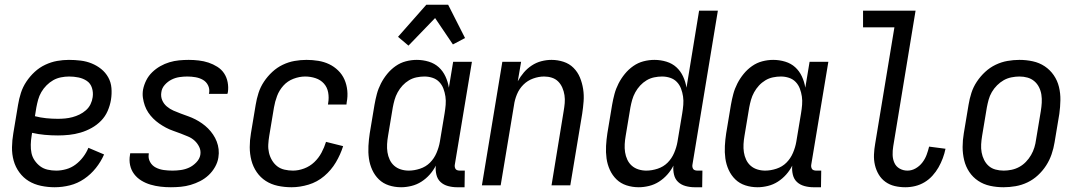

<svg xmlns="http://www.w3.org/2000/svg" viewBox="-20 -780 4540 808"><path d="M210 8Q181 8 152.5 2Q124 -4 101 -18Q78 -32 61.5 -54.5Q45 -77 37.5 -104Q30 -131 30.5 -160.5Q31 -190 36 -219L56 -339Q60 -364 68 -389Q76 -414 91 -436.5Q106 -459 126 -477.5Q146 -496 170.5 -507.5Q195 -519 220 -523.5Q245 -528 270 -528Q295 -528 319.5 -525Q344 -522 366 -513Q388 -504 406 -489.5Q424 -475 435.5 -454.5Q447 -434 449 -409.5Q451 -385 447 -360Q443 -336 433 -313Q423 -290 405.5 -272Q388 -254 365.5 -241.5Q343 -229 319 -222Q295 -215 271 -212.5Q247 -210 224 -210Q196 -210 168.5 -212.5Q141 -215 115 -221L113 -208Q110 -190 109.5 -171.5Q109 -153 112.5 -136Q116 -119 126 -104.5Q136 -90 149.5 -80Q163 -70 180.5 -66Q198 -62 217 -62Q237 -62 258.5 -68Q280 -74 298 -87.5Q316 -101 330 -119.5Q344 -138 352 -158L418 -130Q405 -100 383.5 -73Q362 -46 334 -27Q306 -8 274 0Q242 8 210 8ZM224 -280Q239 -280 254.5 -281.5Q270 -283 285 -287Q300 -291 314.5 -298Q329 -305 341.5 -316Q354 -327 361 -341.5Q368 -356 370 -371Q373 -391 367 -410Q361 -429 345.5 -439.5Q330 -450 310.5 -454Q291 -458 271 -458Q254 -458 236.5 -454.5Q219 -451 204 -442.5Q189 -434 176 -421Q163 -408 154 -392.5Q145 -377 140.5 -360.5Q136 -344 133 -328L127 -291Q150 -285 174.5 -282.5Q199 -280 224 -280Z M699 8Q677 8 655.5 5.5Q634 3 613.5 -3Q593 -9 575 -20Q557 -31 544.5 -47.5Q532 -64 527.5 -85Q523 -106 527 -128L528 -135H606V-132Q603 -114 611.5 -98.5Q620 -83 635.5 -75Q651 -67 669 -64.5Q687 -62 706 -62Q723 -62 741 -64.5Q759 -67 775.5 -74.5Q792 -82 806 -96.5Q820 -111 823 -128Q826 -146 818.5 -161.5Q811 -177 799 -188Q787 -199 771.5 -205.5Q756 -212 740.5 -218Q725 -224 709 -229.5Q693 -235 678 -243Q663 -251 649.5 -260.5Q636 -270 624.5 -281.5Q613 -293 604 -306.5Q595 -320 589.5 -335.5Q584 -351 581.5 -368Q579 -385 582 -403Q586 -423 595.5 -442Q605 -461 620.5 -476Q636 -491 654.5 -501.5Q673 -512 693 -518Q713 -524 733.5 -526Q754 -528 774 -528Q795 -528 816.5 -525.5Q838 -523 857.5 -516.5Q877 -510 894.5 -499Q912 -488 923 -471.5Q934 -455 938 -434Q942 -413 939 -392L937 -385H859L860 -388Q863 -406 855.5 -421Q848 -436 834 -444Q820 -452 803 -455Q786 -458 768 -458Q752 -458 735 -455.5Q718 -453 702 -445Q686 -437 673.5 -423Q661 -409 659 -392Q656 -374 662.5 -358.5Q669 -343 682 -332Q695 -321 710 -314.5Q725 -308 741 -302Q757 -296 772.5 -290.5Q788 -285 802.5 -277.5Q817 -270 830.5 -260.5Q844 -251 855.5 -239.5Q867 -228 876.5 -214Q886 -200 892 -184.5Q898 -169 900 -152Q902 -135 899 -117Q896 -97 885 -77.5Q874 -58 858 -43Q842 -28 822.5 -18Q803 -8 782.5 -2Q762 4 741 6Q720 8 699 8Z M1207 8Q1177 8 1149 2Q1121 -4 1098.5 -18.5Q1076 -33 1060.5 -55.5Q1045 -78 1038 -105Q1031 -132 1031 -161Q1031 -190 1036 -219L1056 -339Q1060 -364 1068 -389Q1076 -414 1091 -436.5Q1106 -459 1126 -477.5Q1146 -496 1170 -507.5Q1194 -519 1219.5 -523.5Q1245 -528 1270 -528Q1295 -528 1319.5 -524Q1344 -520 1365 -510Q1386 -500 1403 -483.5Q1420 -467 1429.5 -445.5Q1439 -424 1441.5 -399Q1444 -374 1439 -349L1438 -340H1360L1361 -346Q1365 -369 1361 -391Q1357 -413 1343 -428.5Q1329 -444 1308 -451Q1287 -458 1264 -458Q1240 -458 1215 -448.5Q1190 -439 1172.5 -419.5Q1155 -400 1146 -376Q1137 -352 1133 -328L1113 -208Q1110 -190 1109 -172Q1108 -154 1112 -137Q1116 -120 1125 -105Q1134 -90 1147 -80Q1160 -70 1177.5 -66Q1195 -62 1213 -62Q1236 -62 1260 -71Q1284 -80 1302.5 -97.5Q1321 -115 1333 -137.5Q1345 -160 1352 -183L1424 -165Q1413 -130 1393.5 -97Q1374 -64 1344.5 -39Q1315 -14 1278.5 -3Q1242 8 1207 8Z M1668 8Q1641 8 1616.5 0Q1592 -8 1574.5 -25Q1557 -42 1546.5 -65Q1536 -88 1532.5 -113.5Q1529 -139 1530.5 -166Q1532 -193 1536 -219L1556 -339Q1560 -362 1566 -384.5Q1572 -407 1583 -428.5Q1594 -450 1609.5 -469Q1625 -488 1645 -502Q1665 -516 1688 -522Q1711 -528 1734 -528Q1760 -528 1784.5 -520.5Q1809 -513 1826.5 -497Q1844 -481 1854.5 -458.5Q1865 -436 1869 -411L1887 -520H1966L1894 -87Q1893 -82 1894 -77Q1895 -72 1897.5 -68.5Q1900 -65 1905 -63.5Q1910 -62 1915 -62H1936L1935 8H1903Q1884 8 1865.5 3Q1847 -2 1834 -14Q1821 -26 1816.5 -45Q1812 -64 1814 -83Q1804 -63 1788.5 -45.5Q1773 -28 1753.5 -15.5Q1734 -3 1711.5 2.5Q1689 8 1668 8ZM1700 -62Q1723 -62 1747.5 -70Q1772 -78 1789.5 -95.5Q1807 -113 1817 -136.5Q1827 -160 1831 -183L1851 -303Q1854 -321 1855.5 -339Q1857 -357 1854.5 -374Q1852 -391 1846 -407Q1840 -423 1828.5 -435Q1817 -447 1800.5 -452.5Q1784 -458 1766 -458Q1750 -458 1733 -454.5Q1716 -451 1701 -442Q1686 -433 1674 -420Q1662 -407 1653.5 -391.5Q1645 -376 1640.5 -360Q1636 -344 1633 -328L1613 -208Q1610 -191 1609 -173.5Q1608 -156 1610.5 -139.5Q1613 -123 1620 -108Q1627 -93 1639 -82.5Q1651 -72 1667 -67Q1683 -62 1700 -62ZM1699 -588 1655 -625 1774 -760H1866L1937 -620L1886 -593L1811 -704Z M2008 0 2094 -520H2173L2159 -438Q2170 -458 2184.5 -475Q2199 -492 2218 -504.5Q2237 -517 2258.5 -522.5Q2280 -528 2301 -528Q2327 -528 2351.5 -520Q2376 -512 2393.5 -494.5Q2411 -477 2420.5 -454Q2430 -431 2434 -405.5Q2438 -380 2436 -353.5Q2434 -327 2430 -301L2380 0H2301L2352 -312Q2355 -329 2356.5 -346Q2358 -363 2355.5 -379.5Q2353 -396 2346.5 -411Q2340 -426 2329 -437Q2318 -448 2302.5 -453Q2287 -458 2270 -458Q2247 -458 2223.5 -449.5Q2200 -441 2182.5 -423.5Q2165 -406 2155.5 -383Q2146 -360 2143 -337L2087 0Z M2668 8Q2641 8 2616.5 0Q2592 -8 2574.5 -25Q2557 -42 2546.5 -65Q2536 -88 2532.5 -113.5Q2529 -139 2530.5 -166Q2532 -193 2536 -219L2556 -339Q2560 -362 2566 -384.5Q2572 -407 2583 -428.5Q2594 -450 2609.5 -469Q2625 -488 2645 -502Q2665 -516 2688 -522Q2711 -528 2734 -528Q2760 -528 2784.5 -520.5Q2809 -513 2826.5 -497Q2844 -481 2854.5 -458.5Q2865 -436 2869 -411L2922 -735H3001L2894 -87Q2893 -82 2894 -77Q2895 -72 2897.5 -68.5Q2900 -65 2905 -63.5Q2910 -62 2915 -62H2936L2935 8H2903Q2884 8 2865.5 3Q2847 -2 2834 -14Q2821 -26 2816.5 -45Q2812 -64 2814 -83Q2804 -63 2788.5 -45.5Q2773 -28 2753.5 -15.5Q2734 -3 2711.5 2.5Q2689 8 2668 8ZM2700 -62Q2723 -62 2747.5 -70Q2772 -78 2789.5 -95.5Q2807 -113 2817 -136.5Q2827 -160 2831 -183L2851 -303Q2854 -321 2855.5 -339Q2857 -357 2854.5 -374Q2852 -391 2846 -407Q2840 -423 2828.5 -435Q2817 -447 2800.5 -452.5Q2784 -458 2766 -458Q2750 -458 2733 -454.5Q2716 -451 2701 -442Q2686 -433 2674 -420Q2662 -407 2653.5 -391.5Q2645 -376 2640.5 -360Q2636 -344 2633 -328L2613 -208Q2610 -191 2609 -173.5Q2608 -156 2610.5 -139.5Q2613 -123 2620 -108Q2627 -93 2639 -82.5Q2651 -72 2667 -67Q2683 -62 2700 -62Z M3168 8Q3141 8 3116.5 0Q3092 -8 3074.5 -25Q3057 -42 3046.5 -65Q3036 -88 3032.5 -113.5Q3029 -139 3030.5 -166Q3032 -193 3036 -219L3056 -339Q3060 -362 3066 -384.5Q3072 -407 3083 -428.5Q3094 -450 3109.5 -469Q3125 -488 3145 -502Q3165 -516 3188 -522Q3211 -528 3234 -528Q3260 -528 3284.5 -520.5Q3309 -513 3326.5 -497Q3344 -481 3354.5 -458.5Q3365 -436 3369 -411L3387 -520H3466L3394 -87Q3393 -82 3394 -77Q3395 -72 3397.5 -68.5Q3400 -65 3405 -63.5Q3410 -62 3415 -62H3436L3435 8H3403Q3384 8 3365.5 3Q3347 -2 3334 -14Q3321 -26 3316.5 -45Q3312 -64 3314 -83Q3304 -63 3288.5 -45.5Q3273 -28 3253.5 -15.5Q3234 -3 3211.5 2.5Q3189 8 3168 8ZM3200 -62Q3223 -62 3247.5 -70Q3272 -78 3289.5 -95.5Q3307 -113 3317 -136.5Q3327 -160 3331 -183L3351 -303Q3354 -321 3355.5 -339Q3357 -357 3354.5 -374Q3352 -391 3346 -407Q3340 -423 3328.5 -435Q3317 -447 3300.5 -452.5Q3284 -458 3266 -458Q3250 -458 3233 -454.5Q3216 -451 3201 -442Q3186 -433 3174 -420Q3162 -407 3153.5 -391.5Q3145 -376 3140.5 -360Q3136 -344 3133 -328L3113 -208Q3110 -191 3109 -173.5Q3108 -156 3110.5 -139.5Q3113 -123 3120 -108Q3127 -93 3139 -82.5Q3151 -72 3167 -67Q3183 -62 3200 -62Z M3790 8Q3767 8 3745.5 3Q3724 -2 3706.5 -14.5Q3689 -27 3678 -45.5Q3667 -64 3662 -85.5Q3657 -107 3658 -130Q3659 -153 3663 -175L3744 -665H3612V-735H3833L3739 -164Q3736 -146 3736.5 -128Q3737 -110 3744 -94.5Q3751 -79 3766 -70.5Q3781 -62 3799 -62Q3817 -62 3833.5 -71.5Q3850 -81 3861.5 -96Q3873 -111 3879.5 -128.5Q3886 -146 3890 -163L3959 -154Q3955 -134 3947.5 -114Q3940 -94 3929.5 -75.5Q3919 -57 3904 -40.5Q3889 -24 3870.5 -13Q3852 -2 3831.5 3Q3811 8 3790 8Z M4203 8Q4174 8 4146.5 2Q4119 -4 4096.5 -19Q4074 -34 4059 -56.5Q4044 -79 4037.5 -106Q4031 -133 4031 -161.5Q4031 -190 4036 -219L4056 -339Q4060 -364 4068 -389Q4076 -414 4091 -436.5Q4106 -459 4126 -477.5Q4146 -496 4170 -507.5Q4194 -519 4219.5 -523.5Q4245 -528 4270 -528Q4299 -528 4326.5 -522Q4354 -516 4376.5 -501Q4399 -486 4414.5 -463.5Q4430 -441 4436.5 -414Q4443 -387 4442.5 -358.5Q4442 -330 4438 -301L4418 -181Q4414 -156 4405.5 -131Q4397 -106 4382.5 -83.5Q4368 -61 4348 -42.5Q4328 -24 4304 -12.5Q4280 -1 4254 3.5Q4228 8 4203 8ZM4204 -62Q4220 -62 4237 -65.5Q4254 -69 4269.5 -77.5Q4285 -86 4297.5 -99Q4310 -112 4319 -127.5Q4328 -143 4333 -159.5Q4338 -176 4340 -192L4360 -312Q4363 -330 4364 -347.5Q4365 -365 4362.5 -381.5Q4360 -398 4352.5 -413Q4345 -428 4332.5 -438.5Q4320 -449 4304 -453.5Q4288 -458 4270 -458Q4254 -458 4236.5 -454.5Q4219 -451 4204 -442.5Q4189 -434 4176 -421Q4163 -408 4154 -392.5Q4145 -377 4140.5 -360.5Q4136 -344 4133 -328L4113 -208Q4110 -190 4109 -172.5Q4108 -155 4111 -138.5Q4114 -122 4121.5 -107Q4129 -92 4141 -81.5Q4153 -71 4169.5 -66.5Q4186 -62 4204 -62Z"/></svg>

Font: Iosevka
Style: Italic
Weight: 400
Italic angle: -9°
Monospace: yes
Designer: Belleve Invis
Foundry: Belleve Invis
Version: Version 32.5.0; ttfautohint (v1.8.4)